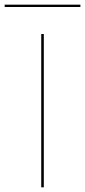

<svg xmlns="http://www.w3.org/2000/svg" viewBox="-41 -804 365 824"><path d="M136 -658H147V0H136ZM-21 -784H304V-774H-21Z"/></svg>

Font: Ysabeau Hairline
Style: Regular
Weight: 100
Designer: Christian Thalmann (Catharsis Fonts)
Version: Version 0.003